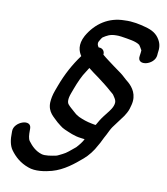

<svg xmlns="http://www.w3.org/2000/svg" viewBox="-95 -740 918 1054"><g transform="rotate(10 363.5 -213.5)"><path d="M215.2 -244 204.1 -214C194.6 -188.3 190.9 -166.5 189.7 -147.4C187.7 -91.7 225.4 -69.8 247.4 -47C247.7 -46.7 248.3 -46.1 248.8 -45.7L268.9 -29.7C276.2 -23.9 285.5 -17.6 295.6 -13.5C321.3 -2.9 350 12.2 389.9 16.8L404.9 18.7C407 19.1 407.2 19.2 410.7 19.8C402.2 36.6 389.5 52.8 373.3 70.5C346.2 92.5 327.4 110.5 306.4 120.1C292.3 126.7 280.4 134 272.4 135.6C247.8 140.6 211.3 147.6 191.8 141C158.3 130.8 134.9 107.5 116.2 82.4C107.1 70.3 105.9 47.3 106.1 25.5L106.1 14.5C106.5 -42 10.8 -7.7 11 44.7L11 55.2C9.9 89.1 14.6 124 32.2 148.5C55.5 180.4 86.4 209.1 133.6 225.7C172.2 241 227.9 232 264.3 221.9C329.8 203.8 381.4 160.7 424.8 123.6C447.8 104 473.5 72.4 490.3 39L497.7 26.2C498 25.7 498.6 24.8 498.9 24.1L514.3 -7C518.9 -15 521.3 -19 524.7 -26.2C532.8 -42.6 541.2 -60.5 549.4 -72.1C565.3 -94.8 585 -118.4 603 -144.1C603.4 -144.7 604.1 -145.8 604.6 -146.6L615.3 -164.6C623.9 -179.2 628.8 -198.7 631.8 -210.9C646.7 -268.5 617.5 -307.1 591.6 -330L579 -340.2C569.9 -347.6 556.6 -361.8 542.9 -371.7L498.9 -403.6C476.5 -420.8 452.4 -437.3 431.6 -455.5C434.1 -473.5 422.8 -491.3 398.9 -490.1C390.8 -501.7 388.5 -511.7 393.7 -522.3L404.1 -539.8C405.6 -542.5 408.8 -546.3 410.5 -547.7C432.2 -561.6 448.6 -572 482.5 -572C490.1 -572 498.3 -572.3 511.2 -570.3C554.5 -563.4 594.2 -558.8 615.7 -542.6C617.3 -541.1 629.2 -522.8 632.8 -515C632.8 -509.9 630.8 -493.1 629.1 -483.1C619 -423.6 718.6 -447.5 723.4 -504L724 -513.1C729.2 -544.3 727.7 -565.2 714.1 -589.1C696.8 -619.5 671 -635 631.5 -645.3C600.6 -653.8 559.1 -663.6 513.7 -661C426.1 -660.7 355.7 -614.2 312.5 -538.5C284.3 -485.9 297.6 -449.8 313.3 -426.6C273.8 -373.2 240.5 -312.4 215.2 -244ZM368.4 -370C386.2 -355.3 406.2 -341.4 425.4 -327.4C451.6 -307.3 479.7 -286.6 502.2 -265.9C512.2 -256.6 519.2 -252.9 522.8 -247.3C535.4 -227.3 547.1 -216.6 536.9 -189C528.4 -165.9 510.5 -147.9 490.4 -121C477.1 -103.7 466.7 -85.5 457 -68.1C456.2 -68.1 453.3 -68.3 450.1 -68.7L434.8 -71.6C405.5 -77.2 385.2 -84.4 359.6 -95.9L341.5 -107C336.8 -110.5 331.1 -115.3 325.9 -120.5L307.5 -136.8C301.8 -141.8 297.1 -146.6 292 -152.5C283 -162.4 281.4 -182.2 293.5 -215L303.9 -243C317.7 -280.3 335.5 -320.6 354.1 -347.1C358.8 -353.8 362.2 -360.3 368.4 -370Z"/></g></svg>

Font: Just Breathe
Style: BdObl7
Weight: 400
Foundry: Cannot Into Space Fonts
Version: Version 0.72